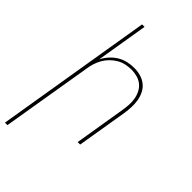

<svg xmlns="http://www.w3.org/2000/svg" viewBox="-308 -808 1096 1096"><g transform="rotate(45 240.0 -260.0)"><path d="M-20 215 137 -735H157L105 -421Q117 -445 136.5 -466.5Q156 -488 179 -502Q202 -516 228.5 -522Q255 -528 281 -528Q308 -528 333 -521Q358 -514 377.5 -498.5Q397 -483 408.5 -460.5Q420 -438 424.5 -412.5Q429 -387 428 -360.5Q427 -334 423 -307L372 0H352L403 -310Q407 -334 408.5 -358Q410 -382 406 -405Q402 -428 391.5 -448.5Q381 -469 364 -483Q347 -497 324 -503.5Q301 -510 277 -510Q255 -510 231.5 -505Q208 -500 187.5 -488Q167 -476 149.5 -458.5Q132 -441 120 -420Q108 -399 101 -376.5Q94 -354 91 -331L0 215Z"/></g></svg>

Font: Iosevka Thin
Style: Italic
Weight: 100
Italic angle: -9°
Monospace: yes
Designer: Belleve Invis
Foundry: Belleve Invis
Version: Version 32.5.0; ttfautohint (v1.8.4)